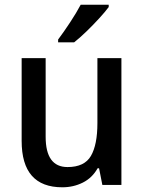

<svg xmlns="http://www.w3.org/2000/svg" viewBox="-20 -879 611 816"><path d="M496 -632V-93H415L401 -164H395Q372 -123 332 -103Q292 -83 245 -83Q72 -83 72 -280V-632H174V-298Q174 -169 267 -169Q339 -169 366.5 -216.5Q394 -264 394 -356V-632ZM442 -849Q428 -830 402 -801.5Q376 -773 347 -745Q318 -717 295 -699H227V-711Q251 -743 278 -784Q305 -825 323 -859H442Z"/></svg>

Font: Noto Sans Telugu UI SemiCondensed Medium
Style: Regular
Weight: 500
Width: 4
Designer: Jelle Bosma - Monotype Design Team
Foundry: Monotype Imaging Inc.
Version: Version 2.005; ttfautohint (v1.8.4.7-5d5b)